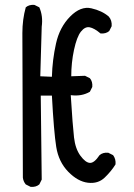

<svg xmlns="http://www.w3.org/2000/svg" viewBox="-20 -762 540 775"><path d="M103.5 -7.8 84 -17.6Q74.2 -29.3 72.3 -44.9Q70.3 -573.2 70.3 -628.4Q70.3 -683.6 84 -732.4Q97.7 -744.1 119.1 -742.2L138.7 -732.4Q154.3 -697.3 148.4 -654.3L142.6 -454.1L189.5 -452.1Q191.4 -520.5 206.1 -586.4Q220.7 -652.3 263.2 -695.3Q305.7 -738.3 348.6 -728.5Q391.6 -718.8 418.9 -695.3Q432.6 -679.7 430.7 -656.2L420.9 -636.7Q407.2 -625 385.7 -627Q360.4 -648.4 341.8 -651.9Q323.2 -655.3 306.6 -634.3Q290 -613.3 278.8 -561Q267.6 -508.8 267.6 -454.1L323.2 -456.1L342.8 -446.3Q354.5 -432.6 352.5 -411.1L342.8 -391.6Q309.6 -372.1 265.6 -377.9Q273.4 -252.9 278.8 -207Q284.2 -161.1 304.7 -133.3Q325.2 -105.5 342.8 -104.5Q360.4 -103.5 381.8 -135.7Q395.5 -147.5 417 -145.5L436.5 -135.7Q448.2 -120.1 446.3 -98.6Q429.7 -71.3 402.8 -45.4Q376 -19.5 335 -24.4Q293.9 -29.3 255.4 -68.8Q216.8 -108.4 207 -168.9Q197.3 -229.5 189.5 -376H144.5L148.4 -37.1L138.7 -17.6Q125 -5.9 103.5 -7.8Z"/></svg>

Font: JasonHandwriting4
Style: Regular
Weight: 400
Version: Version 1.01.21